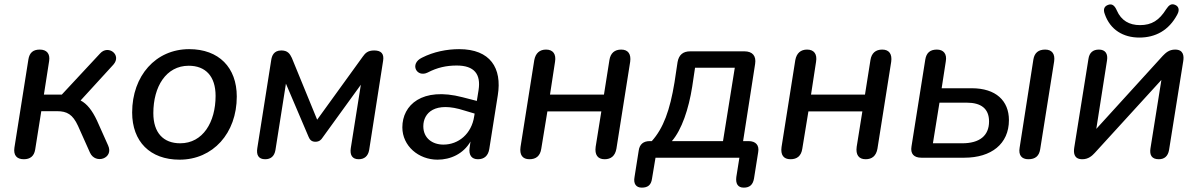

<svg xmlns="http://www.w3.org/2000/svg" viewBox="-20 -722 5483 879"><path d="M89 7C118 7 136 -7 141 -37L169 -213H241C287 -213 313 -198 337 -146L392 -23C417 32 502 3 475 -56L424 -170C402 -217 378 -247 349 -262L499 -426C539 -471 475 -519 438 -477L263 -289H181L205 -443C210 -476 194 -495 162 -495C132 -495 115 -481 110 -450L46 -46C41 -12 56 7 89 7Z M802 9C955 9 1064 -112 1064 -280C1064 -413 982 -497 846 -497C693 -497 585 -375 585 -207C585 -74 667 9 802 9ZM805 -66C728 -66 682 -114 682 -204C682 -325 740 -421 844 -421C921 -421 967 -373 967 -283C967 -163 909 -66 805 -66Z M1194 7C1219 7 1236 -6 1241 -35L1289 -339L1393 -95C1398 -83 1406 -73 1424 -73C1442 -73 1451 -83 1456 -91L1632 -334L1586 -44C1581 -12 1593 7 1622 7C1648 7 1665 -7 1670 -35L1734 -444C1739 -476 1725 -491 1693 -491C1663 -491 1652 -478 1641 -463L1432 -174L1316 -457C1307 -476 1297 -491 1268 -491C1233 -491 1225 -466 1222 -449L1158 -44C1153 -13 1163 7 1194 7Z M1983 9C2042 9 2101 -17 2134 -74L2130 -46C2125 -11 2140 7 2168 7C2197 7 2215 -9 2220 -40L2259 -286C2279 -410 2225 -497 2082 -497C2026 -497 1965 -485 1912 -458C1853 -430 1888 -365 1938 -390C1982 -413 2024 -422 2071 -422C2152 -422 2182 -382 2171 -310L2163 -260L2097 -277C1912 -325 1822 -241 1822 -139C1822 -54 1896 9 1983 9ZM1918 -144C1918 -205 1971 -260 2106 -216L2153 -202L2151 -190C2139 -109 2079 -60 2010 -60C1960 -60 1918 -89 1918 -144Z M2404 7C2434 7 2453 -8 2458 -41L2486 -212H2733L2707 -50C2702 -14 2716 7 2748 7C2777 7 2796 -8 2802 -41L2865 -439C2870 -474 2856 -495 2824 -495C2794 -495 2775 -479 2770 -447L2745 -289H2498L2521 -439C2527 -474 2512 -495 2480 -495C2451 -495 2432 -479 2426 -447L2363 -49C2358 -13 2372 7 2404 7Z M2918 137C2946 137 2961 125 2965 96L2981 0H3365L3351 88C3347 119 3358 137 3385 137C3412 137 3427 124 3432 95L3451 -25C3457 -57 3440 -76 3407 -76H3382L3437 -429C3443 -466 3425 -487 3388 -487H3140C3107 -487 3088 -471 3082 -438L3068 -345C3047 -217 3017 -135 2964 -76H2955C2926 -76 2908 -62 2904 -32L2885 88C2879 119 2892 137 2918 137ZM3056 -76C3101 -128 3133 -223 3149 -325L3162 -412H3344L3290 -76Z M3599 7C3629 7 3648 -8 3653 -41L3681 -212H3928L3902 -50C3897 -14 3911 7 3943 7C3972 7 3991 -8 3997 -41L4060 -439C4065 -474 4051 -495 4019 -495C3989 -495 3970 -479 3965 -447L3940 -289H3693L3716 -439C3722 -474 3707 -495 3675 -495C3646 -495 3627 -479 3621 -447L3558 -49C3553 -13 3567 7 3599 7Z M4198 0H4395C4518 0 4599 -63 4599 -172C4599 -261 4539 -318 4429 -318H4291L4310 -441C4316 -475 4300 -495 4269 -495C4238 -495 4221 -480 4216 -449L4153 -52C4147 -18 4164 0 4198 0ZM4385 -66H4251L4281 -252H4406C4471 -252 4508 -225 4508 -166C4508 -101 4465 -66 4385 -66ZM4688 7C4720 7 4737 -8 4742 -38L4806 -441C4811 -475 4796 -495 4765 -495C4734 -495 4716 -480 4711 -450L4648 -46C4642 -12 4657 7 4688 7Z M4935 7C4963 7 4980 -9 4992 -22L5297 -356L5247 -43C5242 -12 5253 7 5285 7C5311 7 5327 -7 5332 -35L5397 -442C5401 -466 5398 -495 5360 -495C5331 -495 5316 -479 5303 -466L4999 -132L5048 -445C5053 -475 5041 -495 5011 -495C4984 -495 4967 -481 4963 -452L4898 -46C4895 -26 4894 7 4935 7ZM5196 -550C5269 -550 5331 -582 5370 -656C5382 -678 5375 -694 5359 -700C5342 -707 5331 -698 5319 -680C5287 -629 5253 -607 5199 -607C5150 -607 5113 -628 5093 -674C5083 -697 5071 -706 5054 -700C5036 -694 5029 -680 5038 -657C5063 -585 5123 -550 5196 -550Z"/></svg>

Font: SN Pro Medium
Style: Italic
Weight: 400
Italic angle: -9°
Designer: Tobias Whetton
Foundry: Supernotes
Version: Version 1.001;Glyphs 3.2 (3249)